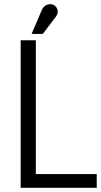

<svg xmlns="http://www.w3.org/2000/svg" viewBox="-20 -891 480 911"><path d="M439 0V-65H150V-700H78V0ZM183 -730 246 -813C261 -833 254 -860 231 -869C214 -875 190 -869 179 -845L130 -730Z"/></svg>

Font: Advent Pro
Style: Medium
Weight: 500
Designer: Andreas Kalpakidis
Foundry: Andreas Kalpakidis
Version: Version 2.002 2008